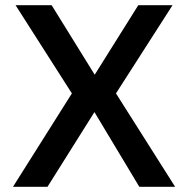

<svg xmlns="http://www.w3.org/2000/svg" viewBox="-20 -720 725 740"><path d="M179 -700 345 -432 513 -700H645L427 -360L655 0H517L344 -288L163 0H30L257 -360L40 -700Z"/></svg>

Font: Fivo Sans Med
Style: Regular
Weight: 450
Designer: Alexander Slobzheninov
Foundry: Alexander Slobzheninov
Version: 1.0